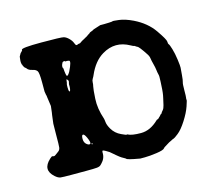

<svg xmlns="http://www.w3.org/2000/svg" viewBox="-76 -526 699 644"><g transform="rotate(-15 273.5 -204.5)"><path d="M39 -367 35 -375V-376V-377H34Q34 -377 33 -381.5Q32 -386 32.5 -392Q33 -398 33.5 -401Q34 -404 34 -405Q34 -406 36.5 -409.5Q39 -413 39 -414Q39 -415 43.5 -419Q48 -423 47 -425Q46 -432 115.5 -432Q185 -432 193.5 -429.5Q202 -427 210.5 -418.5Q219 -410 222 -401.5Q225 -393 228 -393Q231 -393 233.5 -394.5Q236 -396 235 -395L241 -396Q248 -401 249 -401.5Q250 -402 253.5 -404Q257 -406 257.5 -406Q258 -406 260 -407.5Q262 -409 262.5 -409Q263 -409 265.5 -410.5Q268 -412 270.5 -413.5Q273 -415 273 -415.5Q273 -416 277 -418Q281 -420 281 -421Q281 -422 288 -424.5Q295 -427 297 -429L322 -437H329H336Q341 -437 353 -437.5Q365 -438 365.5 -439Q366 -440 387 -437.5Q408 -435 435 -422Q478 -401 501.5 -367Q525 -333 525 -325.5Q525 -318 527.5 -315.5Q530 -313 535 -296.5Q540 -280 543 -257.5Q546 -235 545.5 -229.5Q545 -224 543.5 -205Q542 -186 540 -180.5Q538 -175 538 -153Q538 -131 537 -126.5Q536 -122 537 -120.5Q538 -119 531 -98.5Q524 -78 508 -53Q492 -28 478 -17Q464 -6 461 -5.5Q458 -5 456 -3.5Q454 -2 449 0Q444 2 438 6Q432 10 427.5 12.5Q423 15 422 17Q418 23 393 26.5Q368 30 352 30H336Q290 22 290 18Q290 18 287 16Q274 9 270 5.5Q266 2 262.5 -0.5Q259 -3 252.5 -9Q246 -15 242.5 -17.5Q239 -20 231 -24.5Q223 -29 221 -28.5Q219 -28 219 -22Q220 -2 205 13Q205 13 201 17Q197 21 187.5 22Q178 23 151 23Q124 23 97 23Q70 23 61.5 22Q53 21 43 12Q10 -17 44 -48Q51 -54 52 -54Q60 -51 64 -55Q69 -59 71 -60Q73 -61 77.5 -65Q82 -69 83 -76.5Q84 -84 84 -121Q84 -158 84.5 -158.5Q85 -159 86 -171Q87 -183 88 -187Q89 -191 89.5 -196.5Q90 -202 92 -218Q88 -243 87.5 -250Q87 -257 86 -258L84 -270Q84 -269 84 -302.5Q84 -336 79.5 -342Q75 -348 66.5 -350Q58 -352 56 -353Q50 -356 48 -358Q48 -359 43.5 -363Q39 -367 39 -367ZM403 -345Q355 -372 308 -344Q276 -325 257 -281Q255 -276 251.5 -270.5Q248 -265 248 -258.5Q248 -252 246 -244Q244 -236 242 -202.5Q240 -169 253 -131Q254 -128 255 -118Q256 -108 264 -94Q275 -75 295 -66Q302 -63 307.5 -60.5Q313 -58 313 -59.5Q313 -61 316 -59Q329 -52 361 -52Q393 -52 422 -80Q425 -83 425 -82Q425 -81 427.5 -82.5Q430 -84 432.5 -87Q435 -90 435 -89L440 -95Q442 -97 442 -96Q443 -96 444.5 -99Q446 -102 450.5 -107Q455 -112 457.5 -123Q460 -134 461 -138.5Q462 -143 462.5 -145Q463 -147 464.5 -154.5Q466 -162 467 -175Q468 -188 468.5 -201Q469 -214 469 -218.5Q469 -223 467.5 -228.5Q466 -234 465 -243Q464 -252 460.5 -265Q457 -278 456 -286Q455 -294 449 -302.5Q443 -311 441 -314.5Q439 -318 432.5 -326Q426 -334 424 -334.5Q422 -335 418 -338Q414 -341 413 -340.5Q412 -340 403 -345ZM177 -350 178 -351Q169 -353 167 -348Q161 -337 164 -330Q164 -329 165 -330Q167 -302 170.5 -301.5Q174 -301 181 -313Q198 -347 190 -349Q182 -351 178 -349ZM169.5 -271.5Q169 -272 170 -275Q171 -278 171.5 -281.5Q172 -285 169 -288Q166 -291 165.5 -291Q165 -291 164.5 -284.5Q164 -278 163 -276.5Q162 -275 162 -264Q162 -253 164 -250Q166 -247 167.5 -251Q169 -255 169.5 -263Q170 -271 169.5 -271.5ZM170 -97Q166 -96 166 -83.5Q166 -71 174 -64.5Q182 -58 186.5 -61Q191 -64 182 -84Q175 -99 170 -97ZM192 -58Q197 -58 194 -60.5Q191 -63 191 -60.5Q191 -58 192 -58Z"/></g></svg>

Font: TT2020 Style E
Style: Regular
Weight: 400
Version: Version 00.2